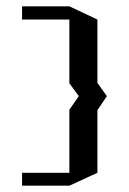

<svg xmlns="http://www.w3.org/2000/svg" viewBox="-20 -582 409 609"><path d="M200 -234 230 -277 200 -318V-319V-520H50V-562H200L289 -520V-319L319 -277L290 -234H289V-34L200 7H142H50V-34H200Z"/></svg>

Font: Frankia
Style: Regular
Weight: 400
Version: Version 001.000